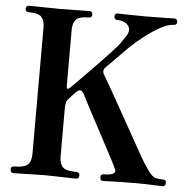

<svg xmlns="http://www.w3.org/2000/svg" viewBox="-52 -777 818 829"><g transform="rotate(5 357.0 -363.0)"><path d="M36 0Q23 0 23 -16Q23 -29 36 -29Q79 -29 95 -42.5Q111 -56 111 -90V-638Q111 -667 98 -682.5Q85 -698 42 -698Q27 -698 27 -712Q27 -726 42 -726Q46 -726 62 -725.5Q78 -725 99 -725Q120 -725 140 -724.5Q160 -724 172 -724Q184 -724 204 -724.5Q224 -725 245 -725Q266 -725 282 -725.5Q298 -726 302 -726Q316 -726 316 -712Q316 -698 302 -698Q259 -698 246 -682.5Q233 -667 233 -638V-396Q233 -373 250 -391Q257 -398 276 -417Q295 -436 320 -461.5Q345 -487 370.5 -513.5Q396 -540 416.5 -562.5Q437 -585 447 -598Q461 -618 470.5 -632.5Q480 -647 480 -660Q480 -674 465.5 -686Q451 -698 425 -698Q412 -698 412 -712Q412 -726 425 -726Q436 -726 466 -725Q496 -724 548 -724Q598 -724 628.5 -725Q659 -726 669 -726Q684 -726 684 -712Q684 -698 669 -698Q647 -698 614.5 -680.5Q582 -663 548 -637Q514 -611 485 -583Q473 -571 450.5 -548Q428 -525 393 -490Q378 -475 390 -456Q397 -445 417 -410Q437 -375 463 -328.5Q489 -282 516 -234Q543 -186 565 -146.5Q587 -107 599 -88Q617 -60 628.5 -47.5Q640 -35 652 -32Q664 -29 682 -29Q696 -29 696 -16Q696 0 682 0Q672 0 641 -1.5Q610 -3 559 -3Q530 -3 501.5 -2.5Q473 -2 452.5 -1Q432 0 425 0Q412 0 412 -16Q412 -29 425 -29Q474 -29 474 -48Q474 -51 468.5 -62.5Q463 -74 455 -90Q448 -103 433.5 -130.5Q419 -158 401 -192Q383 -226 364.5 -260.5Q346 -295 332 -322Q318 -349 312 -361Q302 -381 293 -381.5Q284 -382 273 -370Q263 -360 259.5 -356Q256 -352 254.5 -350Q253 -348 247 -342Q238 -333 235.5 -322Q233 -311 233 -301V-90Q233 -58 247.5 -43.5Q262 -29 307 -29Q313 -29 317 -25Q321 -21 321 -16Q321 0 307 0Q302 0 285 -0.5Q268 -1 246.5 -1.5Q225 -2 204.5 -2.5Q184 -3 172 -3Q160 -3 139.5 -2.5Q119 -2 97 -1.5Q75 -1 58 -0.5Q41 0 36 0Z"/></g></svg>

Font: Zen Antique Soft
Style: Regular
Weight: 400
Designer: Yoshimichi Ohira
Foundry: Positype
Version: Version 1.001